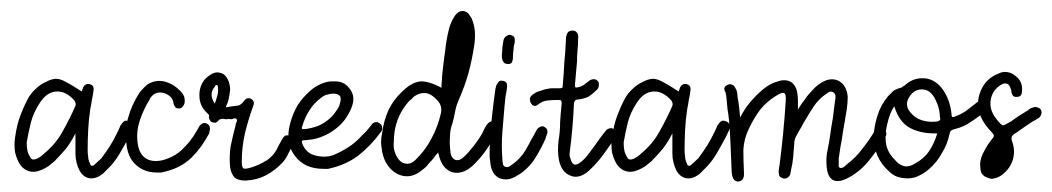

<svg xmlns="http://www.w3.org/2000/svg" viewBox="-20 -323 1940 354"><path d="M80.1 -25.4Q74.2 -20.5 69.3 -16.6Q63.5 -12.7 56.6 -9.8Q43 -3.9 32.2 -7.8Q20.5 -11.7 13.7 -25.4Q9.8 -33.2 7.8 -42Q6.8 -47.9 6.8 -54.7Q6.8 -57.6 6.8 -60.5Q8.8 -82 14.6 -101.6Q21.5 -122.1 31.2 -140.6Q37.1 -151.4 45.9 -159.2Q53.7 -167 64.5 -171.9Q73.2 -176.8 82 -177.7Q82 -177.7 83 -177.7Q90.8 -177.7 99.6 -172.9Q107.4 -168.9 115.2 -164.1Q123 -159.2 130.9 -154.3Q130.9 -155.3 131.8 -157.2Q131.8 -158.2 132.8 -160.2Q133.8 -164.1 136.7 -166Q139.6 -168.9 144.5 -168Q149.4 -167 151.4 -164.1Q153.3 -160.2 152.3 -155.3Q151.4 -147.5 149.4 -138.7Q148.4 -130.9 146.5 -122.1Q143.6 -103.5 142.6 -84Q141.6 -64.5 141.6 -45.9Q141.6 -40 142.6 -34.2Q142.6 -28.3 145.5 -22.5Q146.5 -18.6 148.4 -17.6Q151.4 -16.6 154.3 -19.5Q161.1 -25.4 167 -31.2Q171.9 -38.1 176.8 -44.9Q183.6 -54.7 189.5 -65.4Q195.3 -76.2 200.2 -86.9Q201.2 -89.8 202.1 -91.8Q204.1 -93.8 205.1 -95.7Q208 -99.6 211.9 -100.6Q215.8 -100.6 219.7 -98.6Q223.6 -96.7 224.6 -92.8Q224.6 -91.8 225.6 -89.8Q225.6 -87.9 224.6 -85.9Q223.6 -82 221.7 -79.1Q219.7 -75.2 218.8 -72.3Q210 -55.7 200.2 -39.1Q190.4 -22.5 176.8 -9.8Q172.9 -5.9 169.9 -2.9Q166 0 161.1 2.9Q154.3 5.9 148.4 5.9Q144.5 5.9 141.6 4.9Q132.8 2 127 -7.8Q123 -15.6 121.1 -23.4Q119.1 -31.2 119.1 -40Q119.1 -44.9 119.1 -48.8Q119.1 -53.7 119.1 -57.6Q119.1 -61.5 119.1 -66.4Q119.1 -71.3 119.1 -77.1Q111.3 -61.5 101.6 -48.8Q90.8 -36.1 80.1 -25.4ZM34.2 -36.1Q36.1 -31.2 39.1 -29.3Q43 -28.3 47.9 -30.3Q51.8 -32.2 54.7 -34.2Q58.6 -37.1 61.5 -40Q83 -57.6 95.7 -81.1Q108.4 -103.5 119.1 -127.9Q120.1 -130.9 119.1 -133.8Q118.2 -135.7 117.2 -137.7Q101.6 -155.3 84 -154.3Q66.4 -153.3 53.7 -133.8Q42 -116.2 37.1 -97.7Q32.2 -78.1 29.3 -60.5Q29.3 -51.8 30.3 -46.9Q31.2 -41 34.2 -36.1Z M213.9 -51.8Q211.9 -63.5 211.9 -74.2Q211.9 -89.8 215.8 -104.5Q222.7 -129.9 237.3 -152.3Q241.2 -157.2 245.1 -161.1Q249 -165 252.9 -168Q261.7 -172.9 270.5 -173.8Q272.5 -173.8 274.4 -173.8Q281.2 -173.8 289.1 -170.9Q294.9 -168.9 300.8 -165Q306.6 -161.1 311.5 -156.2Q316.4 -151.4 319.3 -145.5Q321.3 -139.6 320.3 -132.8Q319.3 -128.9 316.4 -126Q314.5 -123 309.6 -123Q304.7 -123 302.7 -126Q300.8 -128.9 299.8 -132.8Q298.8 -144.5 285.2 -150.4Q272.5 -155.3 262.7 -148.4Q260.7 -146.5 258.8 -144.5Q256.8 -142.6 255.9 -139.6Q245.1 -122.1 238.3 -102.5Q231.4 -83 233.4 -62.5Q235.4 -41 247.1 -32.2Q258.8 -23.4 278.3 -27.3Q301.8 -33.2 316.4 -47.9Q332 -62.5 342.8 -82Q344.7 -85 345.7 -86.9Q346.7 -88.9 347.7 -90.8Q350.6 -93.8 353.5 -95.7Q356.4 -96.7 360.4 -95.7Q364.3 -93.8 366.2 -90.8Q367.2 -87.9 367.2 -85Q367.2 -84 367.2 -84Q366.2 -82 366.2 -80.1Q366.2 -78.1 365.2 -76.2Q351.6 -50.8 333 -32.2Q313.5 -13.7 285.2 -6.8Q281.2 -5.9 277.3 -4.9Q272.5 -4.9 269.5 -4.9Q247.1 -4.9 232.4 -17.6Q217.8 -29.3 213.9 -51.8Z M429.7 -136.7Q432.6 -140.6 435.5 -141.6Q439.5 -142.6 443.4 -140.6Q447.3 -137.7 448.2 -133.8Q448.2 -130.9 446.3 -126Q437.5 -101.6 431.6 -77.1Q425.8 -51.8 425.8 -25.4Q425.8 -14.6 428.7 -12.7Q430.7 -10.7 441.4 -13.7Q458 -18.6 471.7 -27.3Q486.3 -37.1 493.2 -53.7Q495.1 -57.6 497.1 -60.5Q499 -64.5 501 -67.4Q502.9 -71.3 506.8 -73.2Q510.7 -74.2 515.6 -72.3Q519.5 -70.3 520.5 -66.4Q521.5 -64.5 521.5 -63.5Q521.5 -60.5 520.5 -58.6Q516.6 -48.8 511.7 -40Q507.8 -31.2 501 -23.4Q487.3 -8.8 470.7 0Q454.1 8.8 434.6 9.8Q432.6 9.8 430.7 9.8Q419.9 9.8 413.1 4.9Q406.2 -2 404.3 -14.6Q402.3 -34.2 405.3 -53.7Q409.2 -72.3 414.1 -90.8Q414.1 -93.8 416 -97.7Q418 -101.6 416 -103.5Q414.1 -105.5 411.1 -104.5Q407.2 -102.5 404.3 -103.5Q401.4 -103.5 399.4 -103.5Q396.5 -102.5 394.5 -103.5Q390.6 -104.5 387.7 -103.5Q384.8 -103.5 381.8 -99.6Q379.9 -97.7 377 -96.7Q374 -96.7 371.1 -97.7Q368.2 -98.6 367.2 -101.6Q365.2 -103.5 365.2 -106.4Q366.2 -109.4 365.2 -111.3Q363.3 -113.3 361.3 -115.2Q347.7 -127.9 347.7 -146.5Q347.7 -149.4 347.7 -151.4Q349.6 -173.8 367.2 -184.6Q374 -189.5 380.9 -189.5Q383.8 -189.5 386.7 -188.5Q395.5 -186.5 400.4 -175.8Q404.3 -167 404.3 -157.2Q403.3 -148.4 401.4 -139.6Q400.4 -136.7 399.4 -132.8Q397.5 -129.9 396.5 -125Q406.2 -127 415 -127.9Q423.8 -127.9 429.7 -136.7ZM381.8 -162.1Q381.8 -163.1 381.8 -164.1Q380.9 -166 379.9 -166Q377.9 -167 377 -165Q377 -164.1 376 -163.1Q370.1 -156.2 370.1 -148.4Q370.1 -140.6 376 -131.8Q378.9 -139.6 380.9 -147.5Q382.8 -154.3 381.8 -162.1Z M515.6 -97.7Q520.5 -115.2 529.3 -129.9Q539.1 -144.5 552.7 -156.2Q560.5 -163.1 569.3 -167Q579.1 -171.9 588.9 -172.9Q592.8 -172.9 595.7 -172.9Q614.3 -173.8 624 -160.2Q636.7 -145.5 627.9 -124Q618.2 -100.6 600.6 -86.9Q583 -72.3 558.6 -66.4Q553.7 -65.4 549.8 -65.4Q544.9 -64.5 541 -64.5Q538.1 -64.5 537.1 -63.5Q536.1 -61.5 537.1 -58.6Q540 -50.8 544.9 -45.9Q549.8 -40 558.6 -37.1Q578.1 -31.2 594.7 -37.1Q611.3 -43.9 627 -54.7Q637.7 -62.5 646.5 -72.3Q656.2 -81.1 664.1 -91.8Q667 -96.7 671.9 -97.7Q676.8 -98.6 679.7 -95.7Q684.6 -92.8 684.6 -87.9Q684.6 -87.9 684.6 -86.9Q685.5 -84 682.6 -80.1Q664.1 -54.7 640.6 -36.1Q617.2 -18.6 585 -11.7Q584 -11.7 583 -11.7Q582 -11.7 581.1 -11.7Q581.1 -11.7 580.1 -11.7Q579.1 -11.7 579.1 -11.7Q578.1 -11.7 576.2 -11.7Q541 -11.7 523.4 -36.1Q511.7 -51.8 511.7 -72.3Q511.7 -84 515.6 -97.7ZM573.2 -143.6Q559.6 -133.8 550.8 -120.1Q542 -106.4 537.1 -89.8Q535.2 -85 538.1 -85Q541 -85 543 -85Q555.7 -86.9 566.4 -90.8Q578.1 -95.7 587.9 -104.5Q594.7 -110.4 599.6 -118.2Q605.5 -125 607.4 -134.8Q609.4 -142.6 606.4 -146.5Q602.5 -150.4 593.8 -150.4Q588.9 -150.4 583 -148.4Q578.1 -147.5 573.2 -143.6Z M770.5 -21.5Q768.6 -18.6 765.6 -15.6Q762.7 -12.7 759.8 -10.7Q745.1 2 730.5 2Q725.6 2 721.7 1Q702.1 -3.9 690.4 -25.4Q684.6 -38.1 683.6 -50.8Q682.6 -55.7 682.6 -60.5Q682.6 -69.3 684.6 -78.1Q687.5 -100.6 696.3 -120.1Q705.1 -138.7 721.7 -154.3Q738.3 -170.9 754.9 -172.9Q770.5 -173.8 793.9 -161.1Q793.9 -168.9 794.9 -175.8Q794.9 -182.6 795.9 -190.4Q797.9 -210 800.8 -229.5Q802.7 -249 807.6 -268.6Q808.6 -274.4 811.5 -280.3Q813.5 -286.1 817.4 -292Q820.3 -296.9 824.2 -299.8Q828.1 -302.7 833 -302.7Q834 -302.7 834 -302.7Q839.8 -301.8 843.8 -297.9Q846.7 -293.9 849.6 -289.1Q854.5 -277.3 855.5 -265.6Q856.4 -252.9 854.5 -240.2Q850.6 -213.9 843.8 -188.5Q836.9 -164.1 826.2 -139.6Q821.3 -128.9 819.3 -118.2Q817.4 -107.4 814.5 -96.7Q809.6 -84 809.6 -70.3Q808.6 -57.6 810.5 -43.9Q810.5 -42 810.5 -41Q811.5 -39.1 811.5 -37.1Q814.5 -30.3 819.3 -28.3Q825.2 -26.4 831.1 -30.3Q839.8 -37.1 846.7 -45.9Q854.5 -54.7 860.4 -63.5Q865.2 -70.3 869.1 -77.1Q872.1 -84 876 -90.8Q879.9 -96.7 883.8 -98.6Q888.7 -100.6 893.6 -98.6Q897.5 -95.7 898.4 -90.8Q898.4 -89.8 898.4 -88.9Q898.4 -85 896.5 -80.1Q887.7 -62.5 876 -45.9Q865.2 -30.3 850.6 -16.6Q831.1 0 812.5 -5.9Q794.9 -12.7 789.1 -37.1Q789.1 -39.1 788.1 -40Q788.1 -41 788.1 -42Q783.2 -37.1 779.3 -31.2Q775.4 -26.4 770.5 -21.5ZM712.9 -32.2Q718.8 -22.5 727.5 -21.5Q736.3 -19.5 745.1 -27.3Q763.7 -44.9 775.4 -67.4Q787.1 -88.9 793 -114.3Q794.9 -124 791 -131.8Q786.1 -139.6 778.3 -145.5Q769.5 -152.3 760.7 -151.4Q752.9 -151.4 744.1 -145.5Q741.2 -143.6 739.3 -140.6Q736.3 -138.7 733.4 -135.7Q719.7 -120.1 712.9 -101.6Q706.1 -83 706.1 -61.5Q705.1 -52.7 707 -45.9Q709 -38.1 712.9 -32.2ZM832 -268.6Q833 -245.1 828.1 -223.6Q823.2 -201.2 816.4 -179.7Q819.3 -202.1 822.3 -224.6Q825.2 -247.1 832 -268.6Z M893.6 -160.2Q894.5 -162.1 894.5 -164.1Q895.5 -166 896.5 -168Q898.4 -171.9 901.4 -173.8Q904.3 -174.8 908.2 -173.8Q912.1 -172.9 914.1 -169.9Q915 -167 915 -163.1Q914.1 -154.3 912.1 -145.5Q911.1 -136.7 910.2 -127Q908.2 -103.5 906.2 -79.1Q904.3 -54.7 906.2 -30.3Q906.2 -26.4 907.2 -21.5Q907.2 -17.6 911.1 -15.6Q916 -13.7 919.9 -16.6Q922.9 -18.6 926.8 -21.5Q933.6 -26.4 938.5 -32.2Q944.3 -38.1 948.2 -44.9Q954.1 -54.7 959 -64.5Q964.8 -74.2 969.7 -84Q972.7 -87.9 975.6 -88.9Q978.5 -90.8 982.4 -89.8Q986.3 -87.9 988.3 -85Q989.3 -83 989.3 -80.1Q989.3 -79.1 989.3 -78.1Q988.3 -75.2 987.3 -72.3Q986.3 -69.3 985.4 -66.4Q977.5 -48.8 967.8 -33.2Q958 -16.6 942.4 -4.9Q938.5 -2 934.6 0Q930.7 2.9 925.8 4.9Q918.9 7.8 913.1 7.8Q906.2 7.8 899.4 4.9Q887.7 -2 884.8 -17.6Q883.8 -25.4 882.8 -33.2Q882.8 -41 882.8 -48.8Q883.8 -77.1 886.7 -104.5Q889.6 -132.8 893.6 -160.2ZM908.2 -248Q909.2 -253.9 914.1 -256.8Q917 -258.8 919.9 -258.8Q921.9 -258.8 922.9 -257.8Q927.7 -256.8 928.7 -252.9Q929.7 -249 928.7 -243.2Q926.8 -237.3 926.8 -231.4Q925.8 -225.6 925.8 -219.7Q925.8 -211.9 923.8 -208Q920.9 -204.1 916 -205.1Q910.2 -205.1 908.2 -209Q905.3 -212.9 905.3 -219.7Q905.3 -220.7 905.3 -220.7Q905.3 -221.7 905.3 -222.7Q905.3 -222.7 905.3 -222.7Q905.3 -222.7 905.3 -222.7Q906.2 -228.5 906.2 -235.4Q907.2 -241.2 908.2 -248Z M1040 -166Q1040 -163.1 1041 -162.1Q1043 -161.1 1045.9 -162.1Q1050.8 -163.1 1055.7 -166Q1059.6 -168.9 1063.5 -171.9Q1069.3 -176.8 1073.2 -176.8Q1078.1 -177.7 1082 -173.8Q1085 -170.9 1084 -165Q1084 -160.2 1079.1 -156.2Q1072.3 -149.4 1064.5 -144.5Q1055.7 -140.6 1045.9 -139.6Q1041 -139.6 1040 -136.7Q1038.1 -134.8 1038.1 -129.9Q1037.1 -107.4 1035.2 -85.9Q1033.2 -63.5 1030.3 -41Q1030.3 -38.1 1030.3 -35.2Q1031.2 -32.2 1032.2 -29.3Q1034.2 -21.5 1039.1 -19.5Q1043 -18.6 1049.8 -23.4Q1057.6 -29.3 1063.5 -37.1Q1069.3 -44.9 1075.2 -52.7Q1080.1 -59.6 1085 -66.4Q1089.8 -73.2 1094.7 -79.1Q1098.6 -85 1102.5 -85.9Q1107.4 -87.9 1111.3 -85Q1115.2 -82 1116.2 -77.1Q1116.2 -76.2 1116.2 -75.2Q1116.2 -71.3 1113.3 -67.4Q1102.5 -51.8 1091.8 -37.1Q1080.1 -21.5 1066.4 -8.8Q1053.7 2.9 1041 2.9Q1036.1 2.9 1032.2 1Q1015.6 -4.9 1010.7 -27.3Q1008.8 -37.1 1008.8 -45.9Q1008.8 -54.7 1009.8 -63.5Q1012.7 -80.1 1012.7 -97.7Q1013.7 -114.3 1015.6 -131.8Q1015.6 -135.7 1014.6 -137.7Q1012.7 -138.7 1008.8 -138.7Q999 -138.7 989.3 -137.7Q979.5 -136.7 971.7 -129.9Q967.8 -127 964.8 -127.9Q960.9 -128.9 959 -132.8Q957 -135.7 957 -139.6Q957 -140.6 957 -141.6Q958 -145.5 961.9 -148.4Q969.7 -154.3 978.5 -156.2Q986.3 -159.2 996.1 -160.2Q1000 -160.2 1003.9 -160.2Q1007.8 -160.2 1010.7 -160.2Q1014.6 -160.2 1016.6 -161.1Q1017.6 -162.1 1017.6 -166Q1019.5 -186.5 1020.5 -208Q1022.5 -228.5 1023.4 -249Q1023.4 -250 1023.4 -251Q1023.4 -252 1023.4 -252.9Q1024.4 -259.8 1027.3 -263.7Q1030.3 -266.6 1035.2 -266.6Q1036.1 -266.6 1036.1 -266.6Q1041 -266.6 1043.9 -262.7Q1046.9 -258.8 1045.9 -252Q1045.9 -241.2 1044.9 -231.4Q1043.9 -220.7 1043.9 -210Q1043 -199.2 1042 -188.5Q1041 -177.7 1040 -166Z M1180.7 -25.4Q1174.8 -20.5 1169.9 -16.6Q1164.1 -12.7 1157.2 -9.8Q1143.6 -3.9 1132.8 -7.8Q1121.1 -11.7 1114.3 -25.4Q1110.4 -33.2 1108.4 -42Q1107.4 -47.9 1107.4 -54.7Q1107.4 -57.6 1107.4 -60.5Q1109.4 -82 1115.2 -101.6Q1122.1 -122.1 1131.8 -140.6Q1137.7 -151.4 1146.5 -159.2Q1154.3 -167 1165 -171.9Q1173.8 -176.8 1182.6 -177.7Q1182.6 -177.7 1183.6 -177.7Q1191.4 -177.7 1200.2 -172.9Q1208 -168.9 1215.8 -164.1Q1223.6 -159.2 1231.4 -154.3Q1231.4 -155.3 1232.4 -157.2Q1232.4 -158.2 1233.4 -160.2Q1234.4 -164.1 1237.3 -166Q1240.2 -168.9 1245.1 -168Q1250 -167 1252 -164.1Q1253.9 -160.2 1252.9 -155.3Q1252 -147.5 1250 -138.7Q1249 -130.9 1247.1 -122.1Q1244.1 -103.5 1243.2 -84Q1242.2 -64.5 1242.2 -45.9Q1242.2 -40 1243.2 -34.2Q1243.2 -28.3 1246.1 -22.5Q1247.1 -18.6 1249 -17.6Q1252 -16.6 1254.9 -19.5Q1261.7 -25.4 1267.6 -31.2Q1272.5 -38.1 1277.3 -44.9Q1284.2 -54.7 1290 -65.4Q1295.9 -76.2 1300.8 -86.9Q1301.8 -89.8 1302.7 -91.8Q1304.7 -93.8 1305.7 -95.7Q1308.6 -99.6 1312.5 -100.6Q1316.4 -100.6 1320.3 -98.6Q1324.2 -96.7 1325.2 -92.8Q1325.2 -91.8 1326.2 -89.8Q1326.2 -87.9 1325.2 -85.9Q1324.2 -82 1322.3 -79.1Q1320.3 -75.2 1319.3 -72.3Q1310.5 -55.7 1300.8 -39.1Q1291 -22.5 1277.3 -9.8Q1273.4 -5.9 1270.5 -2.9Q1266.6 0 1261.7 2.9Q1254.9 5.9 1249 5.9Q1245.1 5.9 1242.2 4.9Q1233.4 2 1227.5 -7.8Q1223.6 -15.6 1221.7 -23.4Q1219.7 -31.2 1219.7 -40Q1219.7 -44.9 1219.7 -48.8Q1219.7 -53.7 1219.7 -57.6Q1219.7 -61.5 1219.7 -66.4Q1219.7 -71.3 1219.7 -77.1Q1211.9 -61.5 1202.1 -48.8Q1191.4 -36.1 1180.7 -25.4ZM1134.8 -36.1Q1136.7 -31.2 1139.6 -29.3Q1143.6 -28.3 1148.4 -30.3Q1152.3 -32.2 1155.3 -34.2Q1159.2 -37.1 1162.1 -40Q1183.6 -57.6 1196.3 -81.1Q1209 -103.5 1219.7 -127.9Q1220.7 -130.9 1219.7 -133.8Q1218.8 -135.7 1217.8 -137.7Q1202.1 -155.3 1184.6 -154.3Q1167 -153.3 1154.3 -133.8Q1142.6 -116.2 1137.7 -97.7Q1132.8 -78.1 1129.9 -60.5Q1129.9 -51.8 1130.9 -46.9Q1131.8 -41 1134.8 -36.1Z M1386.7 -158.2Q1392.6 -163.1 1399.4 -167Q1406.2 -170.9 1414.1 -172.9Q1427.7 -177.7 1438.5 -171.9Q1448.2 -165 1450.2 -150.4Q1451.2 -143.6 1451.2 -136.7Q1451.2 -129.9 1451.2 -121.1Q1455.1 -127 1458 -131.8Q1460.9 -135.7 1463.9 -139.6Q1469.7 -148.4 1477.5 -156.2Q1484.4 -164.1 1493.2 -169.9Q1503.9 -176.8 1513.7 -176.8Q1520.5 -176.8 1526.4 -173.8Q1541 -166 1543 -144.5Q1543 -132.8 1541 -120.1Q1539.1 -108.4 1537.1 -96.7Q1534.2 -81.1 1532.2 -66.4Q1529.3 -51.8 1527.3 -37.1Q1527.3 -34.2 1526.4 -32.2Q1526.4 -30.3 1526.4 -27.3Q1526.4 -24.4 1526.4 -19.5Q1525.4 -15.6 1528.3 -13.7Q1531.2 -12.7 1535.2 -14.6Q1539.1 -17.6 1542 -20.5Q1557.6 -32.2 1569.3 -47.9Q1582 -63.5 1591.8 -80.1Q1595.7 -85 1599.6 -86.9Q1603.5 -88.9 1607.4 -86.9Q1612.3 -85 1613.3 -80.1Q1614.3 -78.1 1614.3 -76.2Q1614.3 -73.2 1612.3 -70.3Q1599.6 -48.8 1584 -29.3Q1568.4 -8.8 1545.9 3.9Q1526.4 14.6 1515.6 8.8Q1504.9 2.9 1503.9 -19.5Q1502.9 -33.2 1505.9 -46.9Q1508.8 -60.5 1510.7 -74.2Q1512.7 -89.8 1515.6 -105.5Q1517.6 -121.1 1519.5 -136.7Q1520.5 -140.6 1520.5 -145.5Q1520.5 -150.4 1515.6 -153.3Q1510.7 -155.3 1506.8 -152.3Q1502.9 -149.4 1500 -147.5Q1488.3 -138.7 1480.5 -127Q1472.7 -115.2 1465.8 -103.5Q1460.9 -95.7 1457 -87.9Q1452.1 -80.1 1448.2 -72.3Q1446.3 -69.3 1445.3 -65.4Q1444.3 -61.5 1444.3 -56.6Q1443.4 -44.9 1442.4 -33.2Q1441.4 -21.5 1438.5 -9.8Q1438.5 -6.8 1437.5 -4.9Q1437.5 -2 1436.5 0Q1434.6 2.9 1431.6 4.9Q1428.7 6.8 1423.8 5.9Q1420.9 4.9 1418 2.9Q1416 0 1416 -3.9Q1415 -6.8 1416 -9.8Q1416 -13.7 1417 -16.6Q1420.9 -45.9 1423.8 -76.2Q1426.8 -106.4 1428.7 -136.7Q1429.7 -149.4 1425.8 -151.4Q1421.9 -153.3 1411.1 -146.5Q1393.6 -135.7 1381.8 -121.1Q1370.1 -105.5 1361.3 -86.9Q1351.6 -67.4 1350.6 -46.9Q1350.6 -27.3 1351.6 -6.8Q1352.5 2.9 1349.6 6.8Q1347.7 10.7 1341.8 11.7Q1341.8 11.7 1340.8 11.7Q1335.9 11.7 1333 7.8Q1330.1 3.9 1329.1 -4.9Q1328.1 -28.3 1327.1 -52.7Q1326.2 -77.1 1324.2 -100.6Q1323.2 -111.3 1321.3 -122.1Q1320.3 -132.8 1319.3 -143.6Q1319.3 -146.5 1318.4 -148.4Q1318.4 -151.4 1317.4 -153.3Q1315.4 -156.2 1315.4 -159.2Q1315.4 -160.2 1315.4 -160.2Q1316.4 -164.1 1320.3 -166Q1325.2 -168.9 1329.1 -167Q1333 -166 1335 -162.1Q1337.9 -158.2 1338.9 -153.3Q1339.8 -149.4 1339.8 -144.5Q1341.8 -134.8 1342.8 -125Q1343.8 -116.2 1344.7 -106.4Q1352.5 -122.1 1363.3 -134.8Q1374 -147.5 1386.7 -158.2Z M1617.2 -145.5Q1622.1 -150.4 1627 -155.3Q1632.8 -159.2 1640.6 -161.1Q1642.6 -161.1 1643.6 -163.1Q1645.5 -164.1 1647.5 -165Q1662.1 -178.7 1679.7 -178.7Q1682.6 -178.7 1684.6 -178.7Q1705.1 -176.8 1718.8 -157.2Q1725.6 -147.5 1729.5 -135.7Q1733.4 -124 1734.4 -112.3Q1734.4 -107.4 1736.3 -107.4Q1737.3 -106.4 1741.2 -108.4Q1752 -112.3 1760.7 -118.2Q1769.5 -125 1778.3 -131.8Q1780.3 -133.8 1782.2 -134.8Q1785.2 -136.7 1787.1 -137.7Q1791 -139.6 1793.9 -138.7Q1797.9 -137.7 1799.8 -134.8Q1801.8 -132.8 1802.7 -128.9Q1802.7 -126 1800.8 -123Q1799.8 -122.1 1798.8 -120.1Q1797.9 -119.1 1796.9 -118.2Q1784.2 -107.4 1770.5 -98.6Q1756.8 -88.9 1740.2 -85Q1735.4 -84 1733.4 -82Q1731.4 -80.1 1730.5 -75.2Q1726.6 -56.6 1716.8 -41Q1708 -24.4 1693.4 -11.7Q1682.6 -2 1669.9 2.9Q1662.1 5.9 1653.3 5.9Q1648.4 5.9 1642.6 4.9Q1635.7 3.9 1629.9 1Q1623 -2.9 1618.2 -7.8Q1604.5 -20.5 1597.7 -36.1Q1590.8 -51.8 1590.8 -72.3Q1591.8 -90.8 1597.7 -109.4Q1603.5 -128.9 1617.2 -145.5ZM1628.9 -127Q1624 -120.1 1621.1 -112.3Q1618.2 -104.5 1616.2 -95.7Q1611.3 -77.1 1613.3 -60.5Q1615.2 -43 1629.9 -28.3Q1637.7 -18.6 1647.5 -16.6Q1656.2 -14.6 1667 -21.5Q1683.6 -30.3 1693.4 -44.9Q1703.1 -59.6 1708 -77.1Q1678.7 -76.2 1658.2 -86.9Q1637.7 -97.7 1628.9 -127ZM1697.3 -150.4Q1690.4 -158.2 1679.7 -158.2Q1669.9 -158.2 1662.1 -151.4Q1654.3 -143.6 1652.3 -133.8Q1651.4 -124 1658.2 -116.2Q1667 -105.5 1678.7 -101.6Q1690.4 -97.7 1703.1 -98.6Q1709 -98.6 1711.9 -100.6Q1714.8 -102.5 1712.9 -107.4Q1712.9 -119.1 1708 -131.8Q1703.1 -144.5 1697.3 -150.4Z M1809.6 -67.4Q1812.5 -70.3 1812.5 -73.2Q1811.5 -76.2 1808.6 -79.1Q1802.7 -85 1796.9 -92.8Q1792 -99.6 1788.1 -108.4Q1783.2 -120.1 1783.2 -131.8Q1783.2 -143.6 1788.1 -155.3Q1797.9 -178.7 1821.3 -187.5Q1827.1 -190.4 1833 -190.4Q1842.8 -190.4 1851.6 -183.6Q1866.2 -172.9 1864.3 -155.3Q1864.3 -150.4 1862.3 -147.5Q1860.4 -144.5 1855.5 -144.5Q1850.6 -143.6 1847.7 -146.5Q1845.7 -149.4 1844.7 -153.3Q1844.7 -155.3 1844.7 -156.2Q1843.8 -157.2 1843.8 -158.2Q1841.8 -166 1837.9 -168Q1833 -170.9 1826.2 -167Q1809.6 -157.2 1806.6 -138.7Q1803.7 -121.1 1816.4 -104.5Q1825.2 -92.8 1829.1 -91.8Q1832 -91.8 1844.7 -99.6Q1852.5 -105.5 1860.4 -110.4Q1868.2 -115.2 1876 -120.1Q1877.9 -122.1 1879.9 -123Q1880.9 -124 1882.8 -124Q1888.7 -127 1892.6 -125Q1897.5 -124 1899.4 -120.1Q1900.4 -117.2 1900.4 -115.2Q1900.4 -113.3 1899.4 -111.3Q1898.4 -107.4 1893.6 -104.5Q1882.8 -98.6 1873 -91.8Q1863.3 -85 1853.5 -78.1Q1847.7 -75.2 1845.7 -71.3Q1843.8 -67.4 1846.7 -60.5Q1852.5 -43 1846.7 -26.4Q1840.8 -9.8 1825.2 1Q1819.3 4.9 1812.5 5.9Q1810.5 6.8 1808.6 6.8Q1803.7 5.9 1798.8 3.9Q1792 1 1789.1 -4.9Q1787.1 -11.7 1787.1 -21.5Q1788.1 -33.2 1794.9 -44.9Q1800.8 -56.6 1809.6 -67.4ZM1809.6 -17.6Q1810.5 -27.3 1815.4 -35.2Q1819.3 -43 1824.2 -50.8Q1829.1 -42 1824.2 -31.2Q1819.3 -19.5 1809.6 -17.6Z"/></svg>

Font: Chain Script-Pehr4
Style: Regular
Weight: 400
Designer: Pehr
Version: Version 1.0